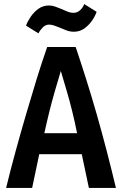

<svg xmlns="http://www.w3.org/2000/svg" viewBox="-20 -924 600 944"><path d="M10 0Q33 -94 58 -185Q83 -276 108.5 -363Q134 -450 159.5 -533Q185 -616 212 -693H352Q378 -616 404.5 -532Q431 -448 456 -360.5Q481 -273 504.5 -182.5Q528 -92 550 0H417L382 -166H173L138 0ZM198 -269H359Q348 -324 335.5 -375Q323 -426 308.5 -475.5Q294 -525 279 -575Q264 -525 249.5 -475Q235 -425 222.5 -374.5Q210 -324 198 -269ZM169 -760 108 -798Q115 -818 130.5 -841Q146 -864 168.5 -880.5Q191 -897 221 -897Q236 -897 251.5 -891.5Q267 -886 279 -881Q295 -874 310.5 -867.5Q326 -861 342 -861Q360 -861 374 -874Q388 -887 394 -904L455 -866Q449 -847 433.5 -824Q418 -801 395.5 -784.5Q373 -768 343 -768Q323 -768 304.5 -775.5Q286 -783 269 -790Q257 -795 244.5 -799Q232 -803 221 -803Q204 -803 190.5 -789.5Q177 -776 169 -760Z"/></svg>

Font: Ubuntu Sans Mono SemiBold
Style: Regular
Weight: 600
Monospace: yes
Designer: Dalton Maag Ltd
Foundry: Dalton Maag Ltd
Version: Version 1.006